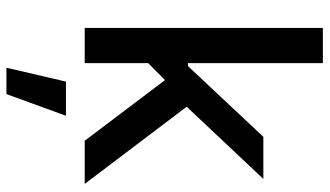

<svg xmlns="http://www.w3.org/2000/svg" viewBox="-224 -522 979 570"><g transform="rotate(90 265.0 -237.5)"><path d="M63.5 -707H168V-306.6H176.8L386.7 -530.3H511.7L297.4 -302.7L526.4 0H398.4L218.3 -238.3L168 -188.5V0H63.5ZM222.7 55.7H324.2L259.8 232.4H181.6Z"/></g></svg>

Font: Pretendard Std Medium
Style: Regular
Weight: 500
Designer: Base glyphs from Inter by Rasmus Andersson; Hangeul glyphs from Noto Sans CJK(Source Han Sans) by Jang Soo-young and Kan
Foundry: Kil Hyung-jin
Version: Version 1.309